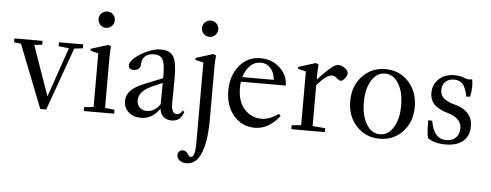

<svg xmlns="http://www.w3.org/2000/svg" viewBox="-55 -781 3068 1199"><g transform="rotate(5 1478.5 -181.5)"><path d="M208.5 11.2 52.7 -384.8 9.3 -389.6V-414.1H185.5V-389.6L136.2 -384.3L246.1 -71.3L353.5 -382.3L288.6 -389.6V-414.1H440.4V-389.6L386.7 -383.3L245.6 11.2Z M522 -581.1Q522 -602.1 536.9 -616.9Q551.8 -631.8 572.8 -631.8Q594.2 -631.8 609.1 -617.2Q624 -602.5 624 -581.1Q624 -559.6 609.1 -544.7Q594.2 -529.8 572.8 -529.8Q551.3 -529.8 536.6 -544.7Q522 -559.6 522 -581.1ZM480 0V-24.4L539.1 -30.3V-366.7L489.3 -378.9V-391.1L597.2 -424.8L614.3 -417.5Q610.8 -379.9 610.8 -346.2V-30.8L670.4 -24.4V0Z M839.8 11.2Q792 11.2 761.5 -15.6Q731 -42.5 731 -85Q731 -121.6 757.1 -149.7Q783.2 -177.7 838.9 -200.2L956.1 -247.6V-271Q956.1 -338.9 941.2 -365Q926.3 -391.1 887.2 -391.1Q850.6 -391.1 830.3 -371.8Q810.1 -352.5 810.1 -316.9Q810.1 -301.8 797.6 -292.2Q785.2 -282.7 765.6 -282.7Q751.5 -282.7 743.7 -290Q735.8 -297.4 735.8 -310.5Q735.8 -331.5 768.1 -358.9Q800.3 -386.2 845.5 -405.5Q890.6 -424.8 925.8 -424.8Q983.4 -424.8 1005.4 -389.9Q1027.3 -355 1027.3 -263.7Q1027.3 -238.8 1027.1 -211.2Q1026.9 -183.6 1026.4 -149.9Q1025.9 -116.2 1025.9 -97.7Q1025.4 -31.2 1059.6 -31.2Q1081.1 -31.2 1095.2 -56.2L1106.4 -49.3Q1087.9 11.2 1030.3 11.2Q1002 11.2 981.4 -4.9Q960.9 -21 956.1 -56.6Q910.2 11.2 839.8 11.2ZM809.6 -96.7Q809.6 -68.4 826.9 -51.5Q844.2 -34.7 873.5 -34.7Q918.9 -34.7 954.6 -83.5Q955.1 -106 955.6 -150.6Q956.1 -195.3 956.1 -217.3L909.2 -197.8Q857.9 -176.3 833.7 -152.1Q809.6 -127.9 809.6 -96.7Z M1170.4 -581.1Q1170.4 -602.1 1185.3 -616.9Q1200.2 -631.8 1221.2 -631.8Q1242.7 -631.8 1257.6 -617.2Q1272.5 -602.5 1272.5 -581.1Q1272.5 -559.6 1257.6 -544.7Q1242.7 -529.8 1221.2 -529.8Q1199.7 -529.8 1185.1 -544.7Q1170.4 -559.6 1170.4 -581.1ZM1147.9 269Q1121.1 269 1104 256.3Q1086.9 243.7 1086.9 223.1Q1086.9 209 1095.7 199.7Q1104.5 190.4 1118.7 190.4Q1136.7 190.4 1148.9 208.5Q1153.3 215.3 1155.8 218.5Q1158.2 221.7 1162.1 224.4Q1166 227.1 1170.9 227.1Q1177.2 227.1 1181.9 222.9Q1186.5 218.8 1189.5 210Q1192.4 201.2 1194.1 192.6Q1195.8 184.1 1196.5 169.7Q1197.3 155.3 1197.5 145.5Q1197.8 135.7 1197.8 119.6V-366.7L1147 -378.9V-391.1L1254.9 -424.8L1272.9 -417.5Q1269 -383.3 1269 -337.9V-15.1Q1269 6.8 1268.3 27.3Q1267.6 47.9 1264.6 77.6Q1261.7 107.4 1256.8 132.3Q1252 157.2 1242.7 183.3Q1233.4 209.5 1221.2 227.5Q1209 245.6 1189.9 257.3Q1170.9 269 1147.9 269Z M1553.2 11.2Q1471.7 11.2 1419.9 -49.6Q1368.2 -110.4 1368.2 -206.1Q1368.2 -301.3 1419.9 -363Q1471.7 -424.8 1552.2 -424.8Q1623 -424.8 1672.9 -379.2Q1722.7 -333.5 1722.7 -268.1H1441.9Q1439 -250 1439 -231.4Q1439 -142.6 1482.9 -95.5Q1526.9 -48.3 1590.3 -48.3Q1639.2 -48.3 1696.3 -88.4L1707.5 -76.2Q1638.7 11.2 1553.2 11.2ZM1557.1 -397Q1515.6 -397 1488.3 -369.1Q1460.9 -341.3 1448.2 -297.4H1645.5Q1640.1 -344.2 1616.5 -370.6Q1592.8 -397 1557.1 -397Z M1781.2 0V-24.4L1840.3 -30.3V-366.7L1790.5 -378.9V-391.1L1897.9 -424.8L1915.5 -417.5Q1912.1 -379.9 1912.1 -346.2V-322.3Q1977.5 -393.1 2006.3 -412.1Q2025.4 -424.8 2039.6 -424.8Q2059.1 -424.8 2080.3 -409.7Q2101.6 -394.5 2101.6 -377.4Q2101.6 -363.8 2087.9 -345.9Q2074.2 -328.1 2061.5 -328.1Q2052.2 -328.1 2042 -337.4Q2022 -356 2005.9 -356Q1970.2 -356 1912.1 -287.6V-31.2L1991.7 -24.4V0Z M2132.3 -207Q2132.3 -301.3 2189.7 -363Q2247.1 -424.8 2335 -424.8Q2422.9 -424.8 2480 -362.8Q2537.1 -300.8 2537.1 -205.6Q2537.1 -111.3 2480 -50Q2422.9 11.2 2335 11.2Q2247.1 11.2 2189.7 -50.5Q2132.3 -112.3 2132.3 -207ZM2335 -16.6Q2386.7 -16.6 2419.2 -69.6Q2451.7 -122.6 2451.7 -207Q2451.7 -291.5 2419.2 -344.2Q2386.7 -397 2335 -397Q2282.7 -397 2250.2 -344.2Q2217.8 -291.5 2217.8 -207Q2217.8 -122.6 2250.2 -69.6Q2282.7 -16.6 2335 -16.6Z M2636.7 -18.6Q2627.9 -47.9 2627.9 -129.4H2653.3Q2671.4 -16.1 2751.5 -16.1Q2788.6 -16.1 2810.5 -38.6Q2832.5 -61 2832.5 -97.7Q2832.5 -129.4 2810.1 -151.6Q2787.6 -173.8 2749 -184.6Q2725.6 -190.9 2707.5 -199Q2689.5 -207 2671.1 -220.5Q2652.8 -233.9 2642.8 -254.6Q2632.8 -275.4 2632.8 -302.2Q2632.8 -355.5 2670.2 -390.1Q2707.5 -424.8 2767.1 -424.8Q2804.7 -424.8 2832 -412.1Q2855 -401.4 2878.9 -409.2Q2883.3 -390.1 2883.3 -365.2Q2883.3 -333 2876 -299.3L2851.6 -298.3Q2847.7 -319.3 2843 -334.2Q2838.4 -349.1 2829.1 -364.7Q2819.8 -380.4 2804.2 -388.7Q2788.6 -397 2766.6 -397Q2734.9 -397 2713.9 -378.4Q2692.9 -359.9 2692.9 -325.2Q2692.9 -306.6 2700.7 -292Q2708.5 -277.3 2723.6 -267.6Q2738.8 -257.8 2754.4 -251.5Q2770 -245.1 2791.5 -239.7Q2841.3 -226.6 2869.1 -194.6Q2897 -162.6 2897 -114.7Q2897 -56.2 2858.4 -22.5Q2819.8 11.2 2748.5 11.2Q2677.2 11.2 2636.7 -18.6Z"/></g></svg>

Font: Elstob 18pt
Style: Regular
Weight: 400
Designer: Peter S. Baker
Version: Version 1.015